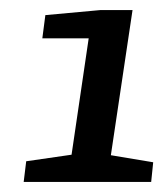

<svg xmlns="http://www.w3.org/2000/svg" viewBox="-20 -732 324 381"><path d="M27 -371 32 -412 122 -425 156 -656H64L70 -702L179 -712H243L200 -424L284 -410L280 -371Z"/></svg>

Font: Faustina Medium
Style: Italic
Weight: 500
Italic angle: -8°
Designer: Alfonso Garcia
Foundry: http://www.omnibus-type.com
Version: Version 1.200